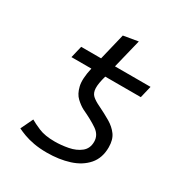

<svg xmlns="http://www.w3.org/2000/svg" viewBox="-163 -802 886 935"><g transform="rotate(30 280.0 -334.5)"><path d="M231 12Q190 12 157.5 6Q125 0 101 -9Q77 -18 61 -26L94 -95Q112 -84 147 -69Q182 -54 237 -54Q274 -54 313 -61.5Q352 -69 378.5 -90Q405 -111 405 -149Q405 -187 370.5 -210.5Q336 -234 282 -259Q261 -270 239.5 -290Q218 -310 209 -348Q200 -386 215 -451H103L119 -518H231L267 -667L349 -681L309 -518H509L493 -451H293Q280 -405 281 -379Q282 -353 297 -339Q312 -325 342 -311Q379 -293 410.5 -274.5Q442 -256 461 -230Q480 -204 480 -161Q480 -101 446.5 -62.5Q413 -24 356.5 -6Q300 12 231 12Z"/></g></svg>

Font: Ubuntu Sans Mono
Style: Italic
Weight: 400
Italic angle: -13.5°
Monospace: yes
Designer: Dalton Maag Ltd
Foundry: Dalton Maag Ltd
Version: Version 1.006